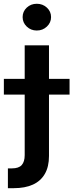

<svg xmlns="http://www.w3.org/2000/svg" viewBox="-64 -775 382 999"><path d="M64.5 -539.1H190.9V36.6Q190.9 92.3 169.4 129.6Q147.9 167 107.2 185.5Q66.4 204.1 7.8 204.1H-22.9V101.1H-2Q33.7 101.1 49.1 83.7Q64.5 66.4 64.5 32.2ZM-43.9 -282.7V-364.7H297.9V-282.7ZM127.4 -616.2Q96.7 -616.2 75.2 -636.7Q53.7 -657.2 53.7 -686Q53.7 -715.3 75.2 -735.4Q96.7 -755.4 127.4 -755.4Q158.2 -755.4 179.9 -735.4Q201.7 -715.3 201.7 -686Q201.7 -657.2 179.9 -636.7Q158.2 -616.2 127.4 -616.2Z"/></svg>

Font: Inter 18pt SemiBold
Style: Regular
Weight: 600
Designer: Rasmus Andersson
Foundry: rsms
Version: Version 4.001;git-66647c0bb